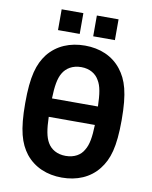

<svg xmlns="http://www.w3.org/2000/svg" viewBox="-96 -954 823 1037"><g transform="rotate(10 315.5 -435.5)"><path d="M315 12C397 12 468 -17 515 -77C558 -132 580 -201 580 -350C580 -499 558 -568 515 -623C468 -683 397 -712 316 -712C234 -712 163 -683 115 -623C73 -568 51 -499 51 -350C51 -201 73 -132 115 -77C163 -17 234 12 315 12ZM315 -107C268 -107 234 -128 216 -159C198 -189 191 -232 189 -299H442C440 -232 433 -189 414 -159C397 -128 363 -107 315 -107ZM441 -400H189C191 -468 198 -511 216 -541C234 -572 268 -594 316 -594C363 -594 397 -572 414 -541C433 -511 439 -468 441 -400ZM350 -769H469V-883H350ZM157 -769H276V-883H157Z"/></g></svg>

Font: Finlandica SemiBold
Style: Regular
Weight: 600
Designer: Niklas Ekholm, Juho Hiilivirta, Jaakko Suomalainen
Foundry: Helsinki Type Studio
Version: Version 2.000;Glyphs 3.2 (3202)